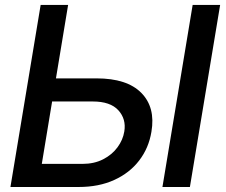

<svg xmlns="http://www.w3.org/2000/svg" viewBox="-20 -747 904 767"><path d="M203.5 -433.9H365.8Q487.2 -433.9 544.4 -376.1Q601.6 -318.2 584.9 -220.5Q574.2 -155.5 536 -105.8Q497.9 -56.1 436.4 -28.1Q375 0 294 0H21.7L142.4 -727.3H252.1ZM188.2 -341.6 147 -92.3H309.3Q356.2 -92.3 391.9 -110.6Q427.6 -128.9 449.4 -158.6Q471.2 -188.2 476.6 -221.9Q484.7 -271.3 452.8 -306.5Q420.8 -341.6 350.5 -341.6ZM859.4 -727.3 738.6 0H628.9L749.6 -727.3Z"/></svg>

Font: Inter UI Medium
Style: Italic
Weight: 500
Italic angle: 9.39999°
Designer: Rasmus Andersson
Foundry: rsms
Version: 3.2;8d6f07862